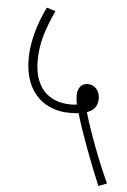

<svg xmlns="http://www.w3.org/2000/svg" viewBox="-51 -670 514 775"><g transform="rotate(5 205.5 -282.5)"><path d="M377 67 411 54C372 -30 327 -149 305 -226C332 -235 348 -253 348 -284C348 -316 328 -339 299 -339C276 -339 258 -322 258 -291C258 -280 259 -268 262 -253C253 -251 245 -251 238 -251C142 -251 89 -313 89 -414C89 -488 108 -543 143 -621L107 -632C74 -562 52 -491 52 -420C52 -276 141 -217 234 -217C247 -217 260 -217 272 -219C293 -145 339 -24 377 67Z"/></g></svg>

Font: Noto Sans ExtraCondensed ExtraLight
Style: Regular
Weight: 200
Width: 2
Designer: Monotype Design Team
Foundry: Monotype Imaging Inc.
Version: Version 2.013